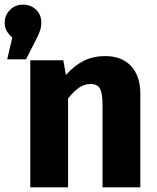

<svg xmlns="http://www.w3.org/2000/svg" viewBox="-38 -803 673 823"><path d="M60.5 -783.1Q94.4 -783.1 116.7 -761.5Q139 -740 139 -706.7Q139 -687.2 133.1 -670.3Q127.2 -653.3 115.4 -630.8L73.3 -548.7H-7.2L14.9 -642.6Q1 -653.3 -8.5 -669Q-17.9 -684.6 -17.9 -706.7Q-17.9 -737.4 4.6 -760.3Q27.2 -783.1 60.5 -783.1ZM91.8 0V-544.6H233.3L244.6 -481.5Q281 -522.6 321.5 -542.6Q362.1 -562.6 413.8 -562.6Q483.6 -562.6 523.6 -520Q563.6 -477.4 563.6 -400V0H401.5V-353.3Q401.5 -403.6 390.5 -423.3Q379.5 -443.1 349.2 -443.1Q323.6 -443.1 300.3 -426.7Q276.9 -410.3 253.8 -381V0Z"/></svg>

Font: FiraCode Nerd Font Mono
Style: Bold
Weight: 700
Monospace: yes
Designer: Carrois Corporate, Edenspiekermann AG, Nikita Prokopov
Foundry: Carrois Corporate, Edenspiekermann AG, Nikita Prokopov
Version: Version 6.002;Nerd Fonts 3.3.0